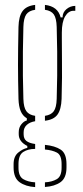

<svg xmlns="http://www.w3.org/2000/svg" viewBox="-20 -624 338 784"><path d="M123.5 140Q84.5 137.5 60 120Q35.5 102.5 35.5 60Q35.5 56 35.5 52.8Q35.5 49.5 35.5 46Q35.5 14.5 54.5 -1Q73.5 -16.5 91.5 -20V-28Q56.5 -45.5 56.5 -76Q56.5 -78.5 56.5 -80.2Q56.5 -82 56.5 -84Q56.5 -103.5 67.5 -116.8Q78.5 -130 89.5 -132V-141Q72.5 -151 64.5 -170.2Q56.5 -189.5 55.5 -220Q54.5 -262.5 54 -295.2Q53.5 -328 53.5 -359.5Q53.5 -391 54 -427.5Q54.5 -464 55.5 -514Q56.5 -557 72 -578.5Q87.5 -600 123.5 -604V-584Q98 -580.5 87.2 -565Q76.5 -549.5 75.5 -514Q74 -464.5 73.5 -414Q73 -363.5 73.5 -314.5Q74 -265.5 75.5 -220Q76.5 -185 87.8 -169.8Q99 -154.5 123.5 -151V-129Q102 -125.5 89.2 -113.8Q76.5 -102 76.5 -84Q76.5 -82 76.5 -80.2Q76.5 -78.5 76.5 -76Q76.5 -57.5 87.8 -48.5Q99 -39.5 123.5 -36V-16Q94.5 -16 75 -3.5Q55.5 9 55.5 46Q55.5 49.5 55.5 53.2Q55.5 57 55.5 61Q55.5 96 75 107.5Q94.5 119 123.5 120.5ZM163.5 139.5V120.5Q192.5 119 212 107.5Q231.5 96 231.5 61Q231.5 57 231.5 53.2Q231.5 49.5 231.5 46Q231.5 9 212.2 -1Q193 -11 163.5 -13.5V-32.5Q204.5 -28.5 228 -13Q251.5 2.5 251.5 46Q251.5 49.5 251.5 52.8Q251.5 56 251.5 60Q251.5 102.5 227.2 119.8Q203 137 163.5 139.5ZM163.5 -131V-151Q188.5 -154.5 199.5 -169.8Q210.5 -185 211.5 -220Q213 -265.5 213.5 -314.5Q214 -363.5 213.5 -414Q213 -464.5 211.5 -514Q210.5 -549.5 199.8 -565Q189 -580.5 163.5 -584V-604Q216.5 -598 227.5 -553H235.5Q235.5 -573.5 251.5 -586.8Q267.5 -600 287.5 -600V-580H280.5Q259.5 -580 246 -557.2Q232.5 -534.5 232.5 -491V-468Q232.5 -418 233 -380.8Q233.5 -343.5 233.2 -306.5Q233 -269.5 231.5 -220Q230 -177.5 214.8 -156.2Q199.5 -135 163.5 -131Z"/></svg>

Font: Big Shoulders Stencil Thin
Style: Regular
Weight: 100
Designer: Patric King
Foundry: XO Type Co
Version: Version 2.001